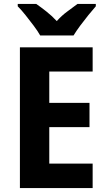

<svg xmlns="http://www.w3.org/2000/svg" viewBox="-20 -954 544 974"><path d="M450 0H81V-714H450V-591H230V-432H434V-309H230V-124H450ZM184 -774Q171 -797 151 -823.5Q131 -850 110 -876.5Q89 -903 70 -922V-934H164Q187 -918 215 -896Q243 -874 268 -847Q293 -875 320.5 -895Q348 -915 373 -934H466V-922Q450 -904 428.5 -877.5Q407 -851 387 -824Q367 -797 353 -774Z"/></svg>

Font: Noto Sans Bengali SemiCondensed
Style: Bold
Weight: 700
Width: 4
Designer: Jelle Bosma - Monotype Design Team
Foundry: Monotype Imaging Inc.
Version: Version 2.003